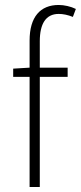

<svg xmlns="http://www.w3.org/2000/svg" viewBox="-20 -752 325 772"><path d="M99 0H140V-443H252V-480H140V-586C140 -656 164 -696 216 -696C234 -696 253 -692 273 -684L285 -716C265 -726 238 -732 216 -732C142 -732 99 -684 99 -589V-480L33 -476V-443H99Z"/></svg>

Font: Source Sans Pro Light
Style: Regular
Weight: 300
Designer: Paul D. Hunt
Foundry: Adobe Systems Incorporated
Version: Version 3.006;hotconv 1.0.111;makeotfexe 2.5.65597